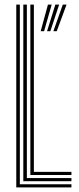

<svg xmlns="http://www.w3.org/2000/svg" viewBox="-20 -820 345 840"><path d="M51.2 0V-800H66.8V-13.8H292.5V0ZM82 -27.2V-800H97.5V-41H292.5V-27.2ZM112.8 -54.5V-800H128.2V-68.2H292.5V-54.5ZM213.5 -683.5 254.8 -800H271.2L228.2 -683.5ZM158 -683.5 189.8 -800H206.2L172.8 -683.5ZM185.8 -683.5 222.2 -800H238.8L200.2 -683.5Z"/></svg>

Font: Big Shoulders Inline Display Medium
Style: Regular
Weight: 500
Designer: Patric King
Foundry: XO Type Co
Version: Version 1.000